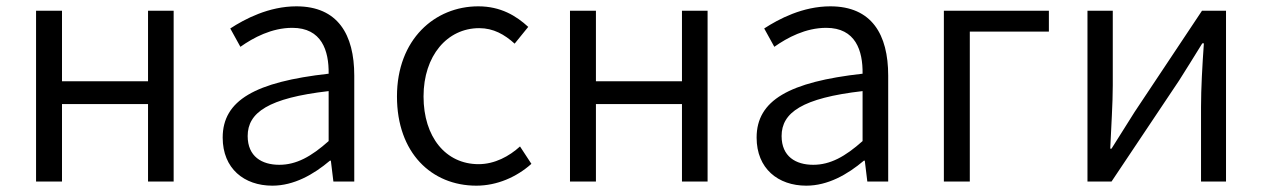

<svg xmlns="http://www.w3.org/2000/svg" viewBox="-20 -574 3990 607"><path d="M94 0H176V-245H448V0H529V-540H448V-317H176V-540H94Z M841 13C909 13 971 -22 1023 -66H1026L1034 0H1100V-335C1100 -465 1048 -554 917 -554C830 -554 754 -514 708 -484L740 -426C781 -455 839 -486 904 -486C997 -486 1020 -414 1019 -341C787 -315 684 -257 684 -139C684 -41 752 13 841 13ZM863 -53C808 -53 763 -79 763 -144C763 -218 828 -264 1019 -286V-128C964 -79 917 -53 863 -53Z M1486 13C1551 13 1613 -14 1660 -56L1624 -111C1590 -80 1544 -55 1493 -55C1389 -55 1319 -141 1319 -269C1319 -398 1394 -485 1495 -485C1540 -485 1575 -465 1607 -436L1650 -489C1612 -524 1563 -554 1492 -554C1355 -554 1235 -450 1235 -269C1235 -91 1344 13 1486 13Z M1782 0H1864V-245H2136V0H2217V-540H2136V-317H1864V-540H1782Z M2529 13C2597 13 2659 -22 2711 -66H2714L2722 0H2788V-335C2788 -465 2736 -554 2605 -554C2518 -554 2442 -514 2396 -484L2428 -426C2469 -455 2527 -486 2592 -486C2685 -486 2708 -414 2707 -341C2475 -315 2372 -257 2372 -139C2372 -41 2440 13 2529 13ZM2551 -53C2496 -53 2451 -79 2451 -144C2451 -218 2516 -264 2707 -286V-128C2652 -79 2605 -53 2551 -53Z M2964 0H3046V-474H3296V-540H2964Z M3418 0H3494L3708 -320C3729 -353 3760 -403 3781 -437H3786C3781 -366 3777 -294 3777 -236V0H3856V-540H3780L3567 -220C3546 -187 3515 -137 3494 -104H3490C3493 -174 3498 -247 3498 -304V-540H3418Z"/></svg>

Font: Noto Sans CJK SC DemiLight
Style: Regular
Weight: 350
Designer: Ryoko NISHIZUKA 西塚涼子 (kana, bopomofo & ideographs); Paul D. Hunt (Latin, Greek & Cyrillic); Sandoll Communications 산돌커뮤니
Foundry: Adobe
Version: Version 2.004;hotconv 1.0.118;makeotfexe 2.5.65603